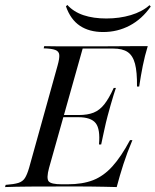

<svg xmlns="http://www.w3.org/2000/svg" viewBox="-39 -758 630 778"><path d="M-18.5 0 -16.1 -8.9Q17.7 -11.3 35.5 -16.9Q53.2 -22.6 62.1 -36.7Q71 -50.8 79 -78.2L194.4 -492.7Q202.4 -521 201.2 -535.5Q200 -550 185.1 -555.6Q170.2 -561.3 137.9 -562.1L140.3 -571Q163.7 -570.2 200.8 -570.2Q237.9 -570.2 288.7 -570.2Q328.2 -570.2 364.9 -570.2Q401.6 -570.2 435.5 -570.6Q469.4 -571 500.4 -571Q531.5 -571 559.7 -571Q547.6 -531.5 539.5 -491.1Q531.5 -450.8 525 -407.3H516.1Q516.9 -466.1 508.1 -499.6Q499.2 -533.1 478.2 -547.2Q457.3 -561.3 419.4 -561.3H296L159.7 -77.4Q148.4 -35.5 158.1 -23.4Q167.7 -11.3 210.5 -11.3H235.5Q295.2 -11.3 337.9 -27.8Q380.6 -44.4 416.1 -83.5Q451.6 -122.6 487.9 -190.3H497.6Q475.8 -138.7 460.9 -92.3Q446 -46 433.9 0Q408.9 -0.8 384.3 -1.2Q359.7 -1.6 334.7 -2Q309.7 -2.4 283.1 -2.4Q256.5 -2.4 227.4 -2.4Q145.2 -2.4 83.5 -2Q21.8 -1.6 -18.5 0ZM191.1 -283.1 193.5 -291.9H357.3L354.8 -283.1ZM362.1 -172.6Q367.7 -234.7 348.8 -258.9Q329.8 -283.1 278.2 -283.1L279.8 -291.9Q316.1 -291.9 340.3 -301.6Q364.5 -311.3 383.5 -335.1Q402.4 -358.9 421.8 -401.6H430.6Q427.4 -392.7 421.4 -373.4Q415.3 -354 408.9 -331Q402.4 -308.1 396.8 -287.1Q393.5 -275 390.3 -261.3Q387.1 -247.6 383.9 -232.7Q380.6 -217.7 377.4 -202.8Q374.2 -187.9 371 -172.6ZM379 -628.2Q322.6 -628.2 284.7 -653.6Q246.8 -679 228.2 -732.3L233.9 -737.9Q259.7 -709.7 299.6 -696.4Q339.5 -683.1 391.9 -683.1Q445.2 -683.1 491.1 -696.8Q537.1 -710.5 566.9 -737.1L571.8 -731.5Q536.3 -680.6 486.7 -654.4Q437.1 -628.2 379 -628.2Z"/></svg>

Font: Playfair 144pt
Style: Italic
Weight: 400
Italic angle: -15.6°
Designer: Claus Eggers Sørensen
Foundry: Claus Eggers Sørensen
Version: Version 2.001;gftools[0.9.30]